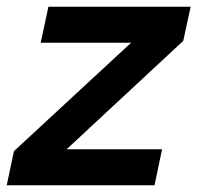

<svg xmlns="http://www.w3.org/2000/svg" viewBox="-43 -551 587 571"><path d="M439 -107 416.5 0H-23L-1.5 -101.5L347 -424H78L101 -531H524L502 -429.5L155 -107Z"/></svg>

Font: Epilogue SemiBold
Style: Italic
Weight: 600
Italic angle: -12°
Designer: Tyler Finck
Foundry: Etcetera Type Co
Version: Version 2.111; ttfautohint (v1.8.3)